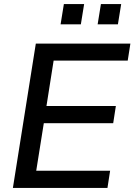

<svg xmlns="http://www.w3.org/2000/svg" viewBox="-20 -918 657 938"><path d="M43 0ZM43 0 155 -705H617L604 -622H242L207 -400H546L533 -316H194L157 -84H518L505 0ZM457 -799 473 -898H572L556 -799ZM276 -799 292 -898H391L375 -799Z"/></svg>

Font: Winston Medium
Style: Italic
Weight: 500
Italic angle: -9°
Designer: Original fonts by Vernon Adams / Changes by Cristiano Sobral
Foundry: Original fonts by Vernon Adams / Changes by Cristiano Sobral
Version: Version 2.503;July 17, 2020;FontCreator 13.0.0.2655 64-bit